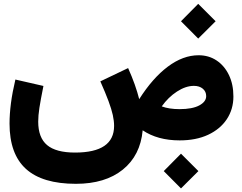

<svg xmlns="http://www.w3.org/2000/svg" viewBox="-20 -748 1289 1023"><path d="M852.5 163.6 944.3 70.8 1037.1 163.6 944.3 255.9ZM1038.1 -453.6Q1092.3 -453.6 1134 -425.8Q1175.8 -397.9 1199.7 -348.4Q1223.6 -298.8 1223.6 -233.9Q1223.6 -166 1188.5 -113Q1153.3 -60.1 1089.1 -30Q1024.9 0 937.5 0Q819.8 0 740.2 -53.7Q728 80.1 634.3 155.8Q540.5 231.4 384.3 231.4Q206.1 231.4 118.4 152.1Q30.8 72.8 30.8 -89.8Q30.8 -139.6 38.3 -198Q45.9 -256.3 62 -324.2L211.4 -290Q196.3 -214.8 189.9 -173.3Q183.6 -131.8 183.6 -100.1Q183.6 -14.6 231 25.1Q278.3 64.9 379.9 64.9Q587.9 64.9 587.9 -77.1Q587.9 -103.5 581.1 -134.8Q574.2 -166 558.1 -209.5Q542 -252.9 514.6 -314.5L662.6 -385.3Q683.1 -339.4 697.8 -298.1Q712.4 -256.8 721.7 -219.7Q793 -332 874 -392.8Q955.1 -453.6 1038.1 -453.6ZM1013.2 -290.5Q969.7 -290.5 923.1 -260.3Q876.5 -230 841.8 -181.2Q880.4 -166.5 936.5 -166.5Q1004.9 -166.5 1041.7 -186.3Q1078.6 -206.1 1078.6 -235.8Q1078.6 -260.3 1060.5 -275.4Q1042.5 -290.5 1013.2 -290.5ZM944.3 -634.8 1036.1 -727.5 1128.9 -634.8 1036.1 -542.5Z"/></svg>

Font: Estedad-FD ExtraBold
Style: Regular
Weight: 800
Designer: Amin Abedi
Version: Version 7.3